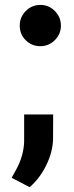

<svg xmlns="http://www.w3.org/2000/svg" viewBox="-20 -590 302 788"><path d="M61 -484.9Q61 -519.5 85.7 -544.7Q110.4 -569.8 145.5 -569.8Q180.7 -569.8 205.3 -544.7Q230 -519.5 230 -484.9Q230 -450.2 205.1 -425.3Q180.2 -400.4 145.5 -400.4Q110.8 -400.4 85.9 -424.6Q61 -448.7 61 -484.9ZM101.6 178.2 27.8 139.6 45.4 107.9Q78.1 48.3 79.1 -10.7V-120.1H198.2L197.8 -22.5Q197.3 31.7 170.4 86.9Q143.6 142.1 101.6 178.2Z"/></svg>

Font: Vazir
Style: Bold
Weight: 700
Designer: Saber Rastikerdar
Foundry: Saber Rastikerdar
Version: Version 30.0.0